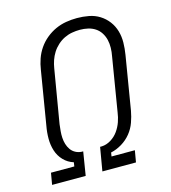

<svg xmlns="http://www.w3.org/2000/svg" viewBox="-110 -832 821 922"><g transform="rotate(-15 300.0 -371.5)"><path d="M35 0 45 -58H161L164 -78Q135 -87 114.5 -108.5Q94 -130 85 -158.5Q76 -187 76 -218.5Q76 -250 82 -282L126 -548Q130 -575 139 -601Q148 -627 164 -650.5Q180 -674 202.5 -692.5Q225 -711 250.5 -722.5Q276 -734 303 -738.5Q330 -743 357 -743Q357 -743 357 -743Q357 -743 357 -743Q387 -743 416 -737.5Q445 -732 469 -717Q493 -702 510 -679.5Q527 -657 535 -629.5Q543 -602 542.5 -572Q542 -542 537 -512L493 -246Q488 -218 478 -190Q468 -162 449 -138.5Q430 -115 403.5 -99Q377 -83 349 -77L346 -58H462L452 0H285L305 -117H314Q337 -118 359 -131.5Q381 -145 395.5 -165.5Q410 -186 418 -209Q426 -232 429 -255L473 -522Q477 -542 477.5 -563Q478 -584 473.5 -603Q469 -622 458.5 -638.5Q448 -655 432 -665.5Q416 -676 396.5 -680.5Q377 -685 356 -685Q337 -685 317 -681.5Q297 -678 278.5 -669Q260 -660 244 -645.5Q228 -631 217 -613.5Q206 -596 199.5 -577Q193 -558 190 -539L145 -272Q143 -255 141.5 -238.5Q140 -222 141 -205.5Q142 -189 146.5 -174Q151 -159 160 -146Q169 -133 183 -125.5Q197 -118 213 -117H221L202 0Z"/></g></svg>

Font: Iosevka SS04 Lt Ex Obl
Style: Regular
Weight: 300
Width: 7
Italic angle: -9°
Monospace: yes
Designer: Belleve Invis
Foundry: Belleve Invis
Version: Version 19.0.0; ttfautohint (v1.8.4)